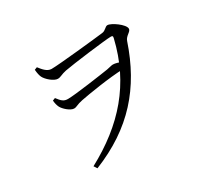

<svg xmlns="http://www.w3.org/2000/svg" viewBox="-146 -927 1292 1197"><g transform="rotate(-30 500.0 -328.0)"><path d="M226.5 19.4 241.8 42.7C535.7 -75.3 702.9 -268.2 798.6 -552C809 -584 846.7 -592.1 846.7 -613.5C846.7 -644.8 768.5 -699.3 741.3 -699.3C724.1 -699.3 714.5 -675.6 689 -672.9C639.7 -666.7 359.2 -636.7 304.4 -636.7C271.1 -636.7 247.5 -669.1 229.5 -691.8L210.4 -684.4C212.6 -657.6 216.8 -640.9 222.4 -628.6C234.9 -602.3 279.6 -563.7 307.5 -563.7C328.8 -563.7 341.3 -576.4 376.4 -583.3C431.9 -594.2 685.1 -626.4 722.4 -626.4C733.6 -626.4 739.6 -624.9 735.2 -608.3C666.7 -318.6 492.2 -123.2 226.5 19.4ZM302.4 -352.5C322.2 -352.5 330 -364.2 371.9 -372.4C426.5 -383.2 587.9 -410.2 690.4 -413.2L707.2 -455.3C687.5 -461.7 666.1 -469.6 648.2 -469.6C636 -469.6 622.4 -464 601.9 -460.6C557.3 -453.5 352 -423.4 299.1 -423.4C268.3 -423.4 255.3 -437.4 231 -469.1L212.3 -461.7C213.7 -441.3 218.5 -424.4 224.9 -411.1C236.3 -388.7 276.5 -352.5 302.4 -352.5Z"/></g></svg>

Font: Source Han Serif TW VF
Style: Regular
Weight: 250
Designer: Ryoko NISHIZUKA 西塚涼子 (kana & ideographs); Frank Grießhammer (Latin, Greek & Cyrillic); Wenlong ZHANG 张文龙 (bopomofo); San
Foundry: Adobe
Version: Version 2.002;hotconv 1.1.0;makeotfexe 2.6.0